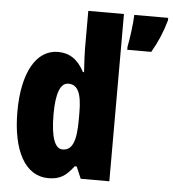

<svg xmlns="http://www.w3.org/2000/svg" viewBox="-54 -810 783 869"><g transform="rotate(5 337.5 -375.0)"><path d="M197 10C250 10 277 -8 312 -54H321L344 0H474V-760H312V-588C312 -567 314 -532 317 -482H312C282 -539 243 -563 192 -563C93 -563 32 -455 32 -278C32 -101 92 10 197 10ZM675 -749V-760H521C520 -720 510 -648 503 -614V-600H612C639 -646 660 -695 675 -749ZM250 -125C216 -125 196 -175 196 -280C196 -376 215 -424 251 -424C294 -424 312 -385 312 -297V-265C312 -166 294 -125 250 -125Z"/></g></svg>

Font: Noto Sans Ethiopic ExtraCondensed Black
Style: Regular
Weight: 900
Width: 2
Designer: Monotype Design Team
Foundry: Monotype Imaging Inc.
Version: Version 2.102